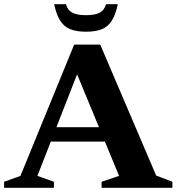

<svg xmlns="http://www.w3.org/2000/svg" viewBox="-28 -891 838 911"><path d="M179.5 -219V-287.5H524V-219ZM713 -58 790 -28.5V0H454V-28.5L537 -56.5L327 -564.5H348L149.5 -56.5L228 -28.5V0H-8.5V-28.5L69 -56.5L324 -679.5H447.5ZM380 -819Q421.5 -819 444.2 -830.5Q467 -842 475 -871H531Q520.5 -821 502.2 -792.5Q484 -764 454.5 -752.2Q425 -740.5 380 -740.5Q335.5 -740.5 305.8 -752.2Q276 -764 257.8 -792.5Q239.5 -821 229 -871H285Q293 -842 315.8 -830.5Q338.5 -819 380 -819Z"/></svg>

Font: Newsreader 16pt 16pt
Style: Bold
Weight: 700
Version: Version 1.003